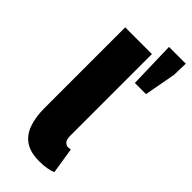

<svg xmlns="http://www.w3.org/2000/svg" viewBox="-252 -818 874 874"><g transform="rotate(45 185.0 -381.0)"><path d="M212 12Q154 12 120.5 -11.5Q87 -35 72.5 -77.5Q58 -120 58 -176V-696H230V-170Q230 -145 239.5 -135.5Q249 -126 258 -126Q263 -126 266.5 -126.5Q270 -127 276 -128L296 -2Q283 4 262 8Q241 12 212 12ZM268 -548 262 -774H370L368 -700L340 -548Z"/></g></svg>

Font: Source Sans 3 Black
Style: Regular
Weight: 900
Designer: Paul D. Hunt
Foundry: Adobe
Version: Version 3.046;hotconv 1.0.118;makeotfexe 2.5.65603